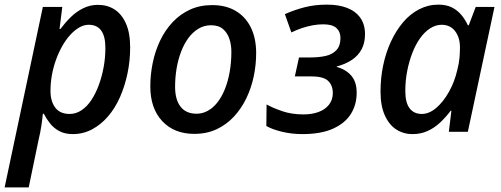

<svg xmlns="http://www.w3.org/2000/svg" viewBox="-47 -569 2165 829"><path d="M-27 240 138 -539H222L210 -444H214Q235 -472 259 -495.5Q283 -519 312.5 -533.5Q342 -548 376 -548Q416 -548 447 -528.5Q478 -509 496.5 -468Q515 -427 515 -364Q515 -307 503.5 -252Q492 -197 471 -149.5Q450 -102 419.5 -66.5Q389 -31 350.5 -10.5Q312 10 267 10Q234 10 210 -2.5Q186 -15 170 -35Q154 -55 142 -78H138Q136 -55 131.5 -25.5Q127 4 121 28L77 240ZM254 -77Q281 -77 305 -93Q329 -109 347.5 -137Q366 -165 379.5 -201.5Q393 -238 400.5 -279Q408 -320 408 -362Q408 -412 390 -437Q372 -462 336 -462Q315 -462 294.5 -450Q274 -438 255.5 -417.5Q237 -397 221.5 -369.5Q206 -342 194.5 -310Q183 -278 177 -244Q171 -210 171 -176Q171 -132 191.5 -104.5Q212 -77 254 -77Z M792 9Q705 9 653.5 -46Q602 -101 602 -196Q602 -247 612.5 -298Q623 -349 644.5 -394Q666 -439 698.5 -473.5Q731 -508 773.5 -527.5Q816 -547 869 -547Q928 -547 970.5 -522Q1013 -497 1036 -450.5Q1059 -404 1059 -340Q1059 -289 1048.5 -239Q1038 -189 1016.5 -144.5Q995 -100 963 -65.5Q931 -31 888.5 -11Q846 9 792 9ZM802 -78Q827 -78 850 -90.5Q873 -103 891.5 -126.5Q910 -150 923.5 -183Q937 -216 944.5 -257.5Q952 -299 952 -346Q952 -375 943.5 -401Q935 -427 916 -443.5Q897 -460 864 -460Q835 -460 810.5 -445.5Q786 -431 767 -405.5Q748 -380 735 -346Q722 -312 715.5 -273.5Q709 -235 709 -194Q709 -139 732.5 -108.5Q756 -78 802 -78Z M1259 10Q1213 10 1171 0Q1129 -10 1103 -25L1104 -118Q1131 -103 1171.5 -89Q1212 -75 1263 -75Q1300 -75 1328.5 -85.5Q1357 -96 1373.5 -117Q1390 -138 1390 -167Q1390 -200 1370 -219.5Q1350 -239 1299 -239H1226L1244 -321H1295Q1330 -321 1359 -327.5Q1388 -334 1405.5 -352.5Q1423 -371 1423 -405Q1423 -432 1405.5 -448Q1388 -464 1349 -464Q1327 -464 1304.5 -460Q1282 -456 1259 -448.5Q1236 -441 1211 -429L1183 -508Q1226 -527 1269.5 -538Q1313 -549 1365 -549Q1415 -549 1451.5 -535Q1488 -521 1508.5 -492.5Q1529 -464 1529 -421Q1529 -384 1514.5 -356.5Q1500 -329 1472.5 -310.5Q1445 -292 1407 -282V-280Q1447 -269 1470 -242Q1493 -215 1493 -169Q1493 -117 1468 -77Q1443 -37 1391 -13.5Q1339 10 1259 10Z M1734 10Q1695 10 1664 -10Q1633 -30 1614.5 -71Q1596 -112 1596 -174Q1596 -232 1607.5 -287Q1619 -342 1641 -389.5Q1663 -437 1693.5 -473Q1724 -509 1763 -529Q1802 -549 1846 -549Q1880 -549 1904 -537Q1928 -525 1945 -504.5Q1962 -484 1973 -460H1977L2007 -539H2088L1973 0H1891L1902 -91H1899Q1878 -63 1853.5 -40Q1829 -17 1799.5 -3.5Q1770 10 1734 10ZM1774 -77Q1806 -77 1836.5 -103Q1867 -129 1891.5 -172.5Q1916 -216 1928 -269Q1935 -296 1937 -320Q1939 -344 1939 -364Q1939 -407 1918 -434.5Q1897 -462 1860 -462Q1834 -462 1810 -446.5Q1786 -431 1766.5 -403.5Q1747 -376 1733 -339.5Q1719 -303 1711 -261.5Q1703 -220 1703 -176Q1703 -126 1721.5 -101.5Q1740 -77 1774 -77Z"/></svg>

Font: Noto Sans Display Medium
Style: Italic
Weight: 500
Italic angle: -12°
Designer: Monotype Design Team
Foundry: Monotype Imaging Inc.
Version: Version 2.003